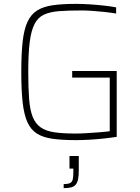

<svg xmlns="http://www.w3.org/2000/svg" viewBox="-20 -716 723 992"><path d="M372 8Q301 8 251.5 1Q202 -6 170.5 -26Q139 -46 121.5 -85Q104 -124 97 -187Q90 -250 90 -344Q90 -438 97 -501Q104 -564 122 -603Q140 -642 172 -662Q204 -682 253 -689Q302 -696 372 -696Q406 -696 444.5 -693.5Q483 -691 518.5 -687Q554 -683 580 -678V-646Q551 -651 518 -654.5Q485 -658 454.5 -660Q424 -662 402 -662Q335 -662 287 -658.5Q239 -655 207.5 -640.5Q176 -626 158.5 -592Q141 -558 133.5 -498.5Q126 -439 126 -344Q126 -261 130.5 -204Q135 -147 149 -112Q163 -77 190 -58Q217 -39 261 -32.5Q305 -26 371 -26Q395 -26 427.5 -28Q460 -30 492.5 -32.5Q525 -35 547 -38V-315H353V-349H583V-9Q551 -4 513.5 0Q476 4 439 6Q402 8 372 8ZM309 256V235Q332 235 342.5 229.5Q353 224 356 210Q359 196 359 172V155H339V90H387V165Q387 192 383.5 209.5Q380 227 371.5 237.5Q363 248 348 252Q333 256 309 256Z"/></svg>

Font: Saira Thin
Style: Regular
Weight: 100
Designer: Hector Gatti with collaboration of the Omnibus-Type team
Foundry: Omnibus-Type
Version: Version 1.101